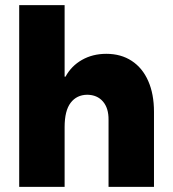

<svg xmlns="http://www.w3.org/2000/svg" viewBox="-20 -727 674 747"><path d="M54.7 -707H231.4V-428.7H234.9Q257.3 -470.2 298.8 -493.9Q340.3 -517.6 393.6 -517.6Q450.7 -517.6 492.4 -490.2Q534.2 -462.9 556.6 -412.1Q579.1 -361.3 579.1 -292V0H402.3V-260.7Q402.8 -306.2 380.6 -332Q358.4 -357.9 319.3 -358.4Q278.3 -357.9 254.9 -327.1Q231.4 -296.4 231.4 -232.4V0H54.7Z"/></svg>

Font: Wanted Sans Black
Style: Regular
Weight: 900
Designer: Original Design by Kil Hyung-jin and Kang Hanbin, Wanted Lab, Inc; Hangeul from Source Han Sans by Jang Soo-young and Ka
Foundry: Wanted Lab, Inc.
Version: Version 1.003